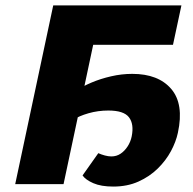

<svg xmlns="http://www.w3.org/2000/svg" viewBox="-20 -678 710 707"><path d="M36 0 176 -658H354L214 0ZM397 9Q352 9 323.5 -3.5Q295 -16 284 -32L342 -114Q353 -109 366 -105.5Q379 -102 390 -102Q409 -102 424 -112Q439 -122 450 -139Q461 -156 465 -176Q474 -221 455 -246Q436 -271 379 -271Q341 -271 306 -261Q271 -251 248 -236L260 -344Q284 -360 317 -374Q350 -388 389 -397Q428 -406 467 -406Q563 -406 610.5 -350.5Q658 -295 635 -189Q628 -156 609.5 -121.5Q591 -87 561 -57.5Q531 -28 490 -9.5Q449 9 397 9ZM260 -513 290 -658H648L617 -513Z"/></svg>

Font: Ysabeau Infant Black
Style: Italic
Weight: 900
Italic angle: -12°
Designer: Christian Thalmann (Catharsis Fonts)
Version: Version 2.001;gftools[0.9.30]; featfreeze: ss01,ss02,lnum